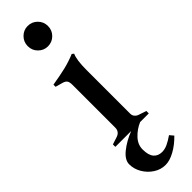

<svg xmlns="http://www.w3.org/2000/svg" viewBox="-311 -677 893 893"><g transform="rotate(-45 136.0 -230.5)"><path d="M75 -619Q75 -647 94.5 -666.5Q114 -686 141 -686Q169 -686 188.5 -666.5Q208 -647 208 -619Q208 -591 188.5 -571.5Q169 -552 141 -552Q114 -552 94.5 -571.5Q75 -591 75 -619ZM263 157Q233 188 199.5 206.5Q166 225 138 225Q107 225 80 207.5Q53 190 36.5 162Q20 134 20 103Q20 74 54 46.5Q88 19 136 0H32V-16L69 -28Q95 -37 95 -64V-345Q95 -364 89 -372Q83 -380 69 -384L33 -394V-408Q87 -417 122.5 -425.5Q158 -434 194 -449L203 -442Q190 -413 190 -349V-60Q190 -48 197.5 -39.5Q205 -31 216 -28L252 -16V0H195Q162 14 137.5 40Q113 66 113 98Q113 136 128 153.5Q143 171 169 171Q187 171 205.5 162.5Q224 154 247 138Z"/></g></svg>

Font: Ibarra Real Nova SemiBold
Style: Regular
Weight: 600
Designer: Jose Maria Ribagorda & Octavio Pardo
Foundry: Jose Maria Ribagorda
Version: Version 1.014